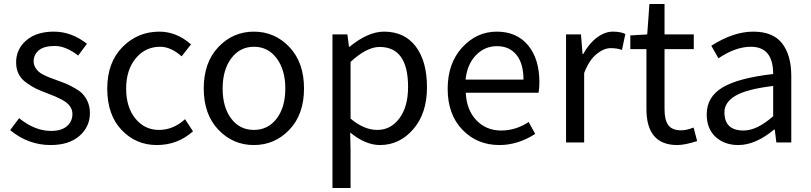

<svg xmlns="http://www.w3.org/2000/svg" viewBox="-20 -716 4078 965"><path d="M234 13Q122 13 31 -62L76 -122Q155 -58 237 -58Q289 -58 316.5 -82Q344 -106 344 -143Q344 -188 289 -216Q261 -231 223 -245Q185 -259 162 -270Q139 -281 113 -300Q61 -336 61 -402.5Q61 -469 112 -513Q163 -557 251 -557Q339 -557 417 -496L373 -437Q310 -485 255.5 -485Q201 -485 175 -463Q149 -441 149 -407Q149 -381 172 -358Q190 -340 244.5 -320.5Q299 -301 315 -294Q331 -287 357.5 -272Q384 -257 397 -242Q432 -202 432 -148Q432 -79 379.5 -33Q327 13 234 13Z M950 -56Q873 13 768 13Q663 13 591 -63Q519 -139 519 -270.5Q519 -402 595.5 -479.5Q672 -557 781 -557Q867 -557 940 -493L893 -433Q838 -481 785 -481Q710 -481 662 -422.5Q614 -364 614 -270.5Q614 -177 660.5 -120Q707 -63 779 -63Q851 -63 910 -117Z M1434.5 -64Q1361 13 1256 13Q1151 13 1077.5 -64Q1004 -141 1004 -271.5Q1004 -402 1077.5 -479.5Q1151 -557 1256 -557Q1361 -557 1434.5 -479.5Q1508 -402 1508 -271.5Q1508 -141 1434.5 -64ZM1142 -120Q1185 -63 1256 -63Q1327 -63 1370.5 -120Q1414 -177 1414 -271Q1414 -365 1370.5 -423Q1327 -481 1256.5 -481Q1186 -481 1142.5 -423Q1099 -365 1099 -271Q1099 -177 1142 -120Z M1651 229V-543H1726L1734 -481H1737Q1830 -557 1910 -557Q2013 -557 2069.5 -482.5Q2126 -408 2126 -277Q2126 -146 2057 -66.5Q1988 13 1890 13Q1817 13 1740 -50L1742 45V229ZM1742 -120Q1809 -63 1876.5 -63Q1944 -63 1987.5 -121.5Q2031 -180 2031 -279Q2031 -480 1888 -480Q1823 -480 1742 -405Z M2490 13Q2378 13 2304 -64Q2230 -141 2230 -269.5Q2230 -398 2303 -477.5Q2376 -557 2476.5 -557Q2577 -557 2634 -488.5Q2691 -420 2691 -302Q2691 -276 2687 -250H2321Q2325 -163 2374.5 -111.5Q2424 -60 2498.5 -60Q2573 -60 2637 -103L2670 -43Q2583 13 2490 13ZM2320 -316H2611Q2611 -397 2575.5 -440.5Q2540 -484 2478 -484Q2416 -484 2372 -438.5Q2328 -393 2320 -316Z M2825 0V-543H2900L2908 -444H2911Q2940 -497 2980 -527Q3020 -557 3060 -557Q3100 -557 3123 -545L3106 -465Q3083 -474 3049 -474Q3015 -474 2978 -444Q2941 -414 2916 -349V0Z M3384 13Q3229 13 3229 -168V-469H3148V-538L3233 -543L3244 -696H3320V-543H3467V-469H3320V-166Q3320 -113 3339 -87Q3358 -61 3404 -61Q3430 -61 3466 -75L3484 -7Q3422 13 3384 13Z M3691 13Q3621 13 3576.5 -28Q3532 -69 3532 -141Q3532 -229 3611.5 -276.5Q3691 -324 3866 -344Q3866 -481 3754 -481Q3677 -481 3591 -423L3555 -486Q3666 -557 3765.5 -557Q3865 -557 3911 -498Q3957 -439 3957 -334V0H3882L3874 -65H3871Q3777 13 3691 13ZM3717 -60Q3785 -60 3866 -132V-284Q3733 -268 3677 -235Q3621 -202 3621 -152Q3621 -60 3717 -60Z"/></svg>

Font: Swei Fan Sans CJK TC
Style: Regular
Weight: 400
Version: Version 2.130